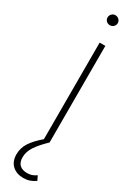

<svg xmlns="http://www.w3.org/2000/svg" viewBox="-238 -693 652 913"><g transform="rotate(30 88.0 -236.0)"><path d="M88.9 -530.3H120.1V0Q81.5 37.1 62.7 65.9Q43.9 94.7 43.9 125Q43.9 152.8 58.6 166.3Q73.2 179.7 99.6 179.7Q114.3 179.7 125.5 175.8Q136.7 171.9 149.4 163.1L161.1 187.5Q145.5 198.2 130.1 203.6Q114.7 209 95.7 209Q58.1 209 34.9 187.5Q11.7 166 11.7 127Q11.7 92.3 30.8 62.7Q49.8 33.2 88.9 0ZM61.5 -653.3Q61.5 -664.6 69.8 -672.6Q78.1 -680.7 88.9 -680.7Q100.6 -680.7 108.9 -672.6Q117.2 -664.6 117.2 -653.3Q117.2 -641.6 108.9 -633.8Q100.6 -626 88.9 -626Q77.6 -626 69.6 -633.8Q61.5 -641.6 61.5 -653.3Z"/></g></svg>

Font: Pretendard Std Thin
Style: Regular
Weight: 100
Designer: Base glyphs from Inter by Rasmus Andersson; Hangeul glyphs from Noto Sans CJK(Source Han Sans) by Jang Soo-young and Kan
Foundry: Kil Hyung-jin
Version: Version 1.309